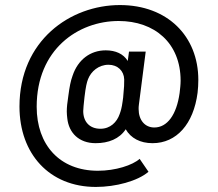

<svg xmlns="http://www.w3.org/2000/svg" viewBox="-20 -650 862 759"><path d="M454 -630C258 -630 57 -490 57 -229C57 -42 175 89 359 89C437 89 524 66 567 29L532 -22C504 3 437 25 367 25C216 25 125 -77 125 -228C125 -455 289 -567 449 -567C591 -567 694 -480 694 -331C694 -316 692 -299 690 -282C678 -196 641 -146 590 -146C553 -146 528 -175 528 -219C528 -224 528 -230 529 -236L556 -446H490L485 -409C468 -437 437 -451 398 -451C337 -451 288 -414 267 -351C259 -329 255 -308 250 -270C246 -244 244 -226 244 -209C244 -200 245 -191 246 -182C252 -125 292 -84 358 -84C409 -84 452 -101 477 -139C497 -104 534 -84 583 -84C678 -84 745 -160 761 -283C763 -300 764 -317 764 -334C764 -507 642 -630 454 -630ZM377 -141C334 -141 309 -169 309 -211C309 -221 311 -236 314 -266C319 -308 323 -324 328 -337C340 -368 370 -394 409 -394C445 -394 470 -370 471 -336C471 -314 471 -310 467 -267V-266L465 -251C461 -221 457 -210 453 -199C442 -167 416 -141 377 -141Z"/></svg>

Font: Arthouse Owned
Style: Regular
Weight: 400
Designer: Jeremy Tribby
Foundry: Tribby Type
Version: Version 1.000;PS 001.000;hotconv 1.0.88;makeotf.lib2.5.64775